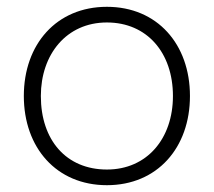

<svg xmlns="http://www.w3.org/2000/svg" viewBox="-20 -530 628 564"><path d="M50 -248C50 -96 146 14 294 14C442 14 538 -96 538 -248C538 -400 442 -510 294 -510C146 -510 50 -400 50 -248ZM100 -248C100 -370 175 -464 294 -464C412 -464 488 -375 488 -248C488 -123 412 -32 294 -32C175 -32 100 -118 100 -248Z"/></svg>

Font: Space Text Light
Style: Regular
Weight: 300
Designer: Florian Karsten (Space Text), Colophon Foundry (Space Mono)
Foundry: Florian Karsten
Version: Version 1.003;PS 001.003;hotconv 1.0.88;makeotf.lib2.5.64775